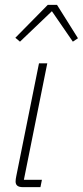

<svg xmlns="http://www.w3.org/2000/svg" viewBox="-20 -768 340 788"><path d="M73 0Q44 0 44 -23Q44 -32 47 -46L140 -508H174L78 -30H152L146 0ZM43 -613 176 -748H214L300 -611L279 -597L193 -722L62 -597Z"/></svg>

Font: IBM Plex Sans Cond ExtLt
Style: Italic
Weight: 200
Width: 3
Italic angle: -11°
Designer: Mike Abbink, Paul van der Laan, Pieter van Rosmalen
Foundry: Bold Monday
Version: Version 1.3